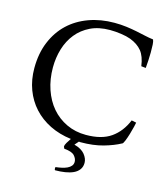

<svg xmlns="http://www.w3.org/2000/svg" viewBox="-133 -823 979 1135"><g transform="rotate(15 356.5 -255.5)"><path d="M326 61Q326 53 335 37.5Q344 22 354 8Q282 -1 223.5 -30Q165 -59 123.5 -104.5Q82 -150 59.5 -210Q37 -270 37 -341Q37 -431 66.5 -502Q96 -573 147.5 -621.5Q199 -670 270.5 -696Q342 -722 426 -722Q466 -722 500 -717.5Q534 -713 563.5 -707Q593 -701 619.5 -695Q646 -689 671 -686Q676 -675 677 -656Q678 -637 678 -608Q678 -584 676.5 -560.5Q675 -537 673 -512L645 -515Q637 -574 611.5 -605.5Q586 -637 539 -655Q515 -664 479.5 -669Q444 -674 412 -674Q343 -674 292.5 -649.5Q242 -625 208.5 -583.5Q175 -542 158.5 -487.5Q142 -433 142 -373Q142 -301 163 -239.5Q184 -178 222 -133.5Q260 -89 314 -63.5Q368 -38 433 -38Q529 -38 586 -78Q643 -118 673 -191L702 -185Q702 -182 696.5 -159.5Q691 -137 683.5 -111.5Q676 -86 667.5 -65.5Q659 -45 654 -45Q612 -22 552 -5Q492 12 413 12Q411 12 408.5 11.5Q406 11 404 11L383 35Q428 47 448.5 72.5Q469 98 469 124Q469 148 456.5 165Q444 182 422.5 192Q401 202 372.5 206.5Q344 211 312 211Q310 211 309 207Q308 203 308 199Q308 192 311 192Q329 190 347 186Q365 182 379 175.5Q393 169 402 158.5Q411 148 411 133Q411 114 395 96Q379 78 333 74Q331 74 330 71Z"/></g></svg>

Font: Lusitana
Style: Regular
Weight: 400
Designer: Ana Paula Megda
Foundry: Ana Paula Megda
Version: Version 1.000; ttfautohint (v1.1) -l 8 -r 50 -G 200 -x 14 -D